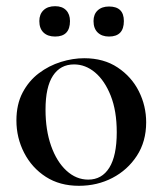

<svg xmlns="http://www.w3.org/2000/svg" viewBox="-20 -587 526 620"><path d="M235 13Q173 13 128 -16Q83 -45 58 -93.5Q33 -142 33 -198Q33 -250 53 -288Q73 -326 105.5 -350.5Q138 -375 176.5 -387Q215 -399 252 -399Q315 -399 360 -369Q405 -339 428.5 -292Q452 -245 452 -192Q452 -130 422 -84Q392 -38 343 -12.5Q294 13 235 13ZM265 -7Q309 -7 333 -45.5Q357 -84 357 -160Q357 -229 337.5 -278Q318 -327 287 -353Q256 -379 219 -379Q175 -379 151 -342.5Q127 -306 127 -233Q127 -167 145 -116Q163 -65 194.5 -36Q226 -7 265 -7ZM158 -469Q134 -469 120.5 -482Q107 -495 107 -519Q107 -541 120.5 -554Q134 -567 158 -567Q181 -567 193.5 -554Q206 -541 206 -519Q206 -469 158 -469ZM332 -469Q309 -469 295.5 -482Q282 -495 282 -519Q282 -541 295.5 -553.5Q309 -566 332 -566Q380 -566 380 -519Q380 -469 332 -469Z"/></svg>

Font: Cormorant Infant Light SemiBold
Style: Regular
Weight: 600
Version: Version 4.001